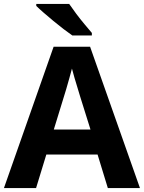

<svg xmlns="http://www.w3.org/2000/svg" viewBox="-20 -954 730 974"><path d="M527 0 475 -170H215L163 0H0L252 -717H437L690 0ZM387 -463Q382 -480 374 -506Q366 -532 358 -559Q350 -586 345 -606Q340 -586 331.5 -556.5Q323 -527 315.5 -500.5Q308 -474 304 -463L253 -297H439ZM331 -934Q346 -912 366.5 -884.5Q387 -857 408.5 -831.5Q430 -806 446 -787V-774H347Q328 -787 302.5 -806.5Q277 -826 250.5 -848Q224 -870 201 -890Q178 -910 164 -924V-934Z"/></svg>

Font: Noto Sans NKo Unjoined
Style: Bold
Weight: 700
Designer: Monotype Design Team
Foundry: Monotype Imaging Inc.
Version: Version 2.004